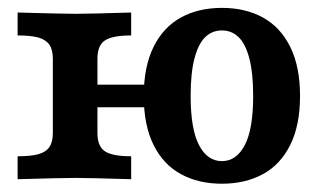

<svg xmlns="http://www.w3.org/2000/svg" viewBox="-20 -448 813 480"><path d="M112.1 -115.5V-301.1Q112.1 -323.9 103.3 -336.4Q94.6 -348.9 75.8 -354.2Q57 -359.4 24 -359.4V-416.7Q135.4 -413.5 170 -413.5Q202.9 -413.5 307.9 -416.7V-359.4Q261.1 -359.4 242.3 -346.9Q223.6 -334.4 223.6 -301.4V-115.3Q223.6 -82.3 242.3 -69.8Q261.1 -57.3 307.9 -57.3V0Q202.9 -3.2 170 -3.2Q135.4 -3.2 24 0V-57.3Q57 -57.3 75.8 -62.5Q94.6 -67.7 103.3 -80.2Q112.1 -92.7 112.1 -115.5ZM339.4 -208.1Q339.4 -281.4 363.9 -330.8Q388.4 -380.2 432.4 -404.3Q476.3 -428.3 534.8 -428.3Q593.2 -428.3 637.1 -404.3Q681.1 -380.2 705.6 -330.8Q730.1 -281.4 730.1 -208.1Q730.1 -134.9 705.6 -85.6Q681.1 -36.4 637.1 -12.6Q593.2 11.3 534.8 11.3Q476.3 11.3 432.4 -12.6Q388.4 -36.4 363.9 -85.6Q339.4 -134.9 339.4 -208.1ZM173.2 -236.4H394.5V-179.9H173.2ZM612.9 -208.1Q612.9 -265.9 603.2 -302.4Q593.5 -338.9 576.2 -355.4Q559 -371.9 534.8 -371.9Q510.5 -371.9 493.3 -355.4Q476 -338.9 466.3 -302.4Q456.6 -265.9 456.6 -208.1Q456.6 -125.1 477.6 -85.1Q498.5 -45.2 534.8 -45.2Q571 -45.2 591.9 -85.1Q612.9 -125.1 612.9 -208.1Z"/></svg>

Font: Playfair Micro SmCond SmLight
Style: Regular
Weight: 360
Width: 4
Designer: Claus Eggers Sørensen
Foundry: Claus Eggers Sørensen
Version: Version 2.100;Glyphs 3.2 (3219)